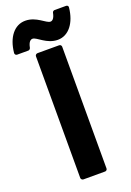

<svg xmlns="http://www.w3.org/2000/svg" viewBox="-189 -899 662 969"><g transform="rotate(-20 141.5 -414.5)"><path d="M70 0C70 5 75 12 83 12H199C204 12 211 8 211 0V-654C211 -659 207 -666 199 -666H83C78 -666 70 -662 70 -654ZM203 -694C262 -694 303 -749 311 -828C312 -839 304 -841 299 -841H238C233 -841 227 -837 226 -831C220 -800 208 -793 199 -793C176 -793 140 -841 80 -841C21 -841 -20 -788 -28 -708C-29 -697 -21 -694 -16 -694H44C49 -694 55 -699 56 -705C62 -736 74 -743 84 -743C106 -743 143 -694 203 -694Z"/></g></svg>

Font: Falling Sky
Style: Bd
Weight: 700
Designer: Paul D. Hunt
Foundry: Adobe Systems Incorporated
Version: Version 1.02